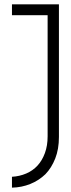

<svg xmlns="http://www.w3.org/2000/svg" viewBox="-20 -720 326 883"><path d="M189 81Q217 52 234 9Q251 -34 251 -90V-700H35V-650H199V-93Q199 -50 186.5 -16Q174 18 153 41Q131 65 100.5 78Q70 91 35 93V143Q80 142 119.5 126Q159 110 189 81Z"/></svg>

Font: Josefin Slab Medium
Style: Regular
Weight: 500
Designer: Santiago Orozco
Foundry: Typemade
Version: Version 2.000